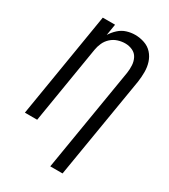

<svg xmlns="http://www.w3.org/2000/svg" viewBox="-226 -851 1027 1164"><g transform="rotate(30 288.0 -269.0)"><path d="M320 205H406L524 -506Q529 -541 529 -575.5Q529 -610 519 -641.5Q509 -673 487.5 -697Q466 -721 434 -732Q402 -743 368 -743Q339 -743 310 -734Q281 -725 257.5 -703.5Q234 -682 218 -656L231 -735H145L24 0H110L199 -541Q203 -566 214 -590.5Q225 -615 245.5 -633.5Q266 -652 291.5 -660Q317 -668 342 -668Q369 -668 393 -657Q417 -646 429 -623Q441 -600 442.5 -573Q444 -546 440 -519Z"/></g></svg>

Font: Iosevka Sparkle Oblique
Style: Regular
Weight: 400
Italic angle: -9°
Designer: Belleve Invis
Foundry: Belleve Invis
Version: Version 4.5.0; ttfautohint (v1.8.3)